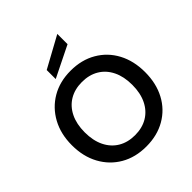

<svg xmlns="http://www.w3.org/2000/svg" viewBox="-253 -1118 1296 1296"><g transform="rotate(-45 395.0 -469.5)"><path d="M395 12Q291 12 212.5 -33.5Q134 -79 89.5 -160.5Q45 -242 45 -350Q45 -457 89.5 -538.5Q134 -620 212.5 -666Q291 -712 395 -712Q499 -712 578 -666Q657 -620 700.5 -538.5Q744 -457 744 -350Q744 -242 700.5 -160.5Q657 -79 578 -33.5Q499 12 395 12ZM395 -96Q464 -96 515 -126.5Q566 -157 594 -214Q622 -271 622 -350Q622 -429 594 -486Q566 -543 515 -573.5Q464 -604 395 -604Q326 -604 275 -573.5Q224 -543 196 -486Q168 -429 168 -350Q168 -271 196 -214Q224 -157 275 -126.5Q326 -96 395 -96ZM284 -743V-829L507 -951V-853Z"/></g></svg>

Font: DM Sans 24pt SemiBold
Style: Regular
Weight: 600
Designer: Colophon Foundry, Jonny Pinhorn
Foundry: Colophon Foundry
Version: Version 4.004;gftools[0.9.30]